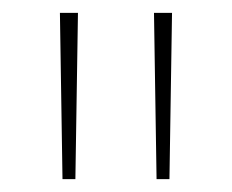

<svg xmlns="http://www.w3.org/2000/svg" viewBox="-20 -734 360 298"><path d="M101 -714H73L77 -456H97ZM247 -714H219L223 -456H243Z"/></svg>

Font: Noto Sans Arabic Thin
Style: Regular
Weight: 100
Designer: Monotype Design Team, Nadine Chahine, Nizar Qandah and Khaled Hosny
Foundry: Monotype Imaging Inc.
Version: Version 2.012